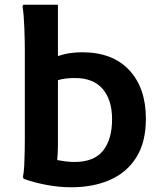

<svg xmlns="http://www.w3.org/2000/svg" viewBox="-20 -780 684 812"><path d="M281 12Q228 12 174 1.5Q120 -9 80 -24L77 -32Q81 -50 82.5 -80.5Q84 -111 84.5 -142Q85 -173 85 -193V-567Q85 -582 84.5 -607.5Q84 -633 83 -661Q82 -689 80 -714Q78 -739 75 -752L78 -760H225V-543Q252 -552 277.5 -555.5Q303 -559 327 -559Q456 -559 526.5 -483.5Q597 -408 597 -278Q597 -180 557.5 -116Q518 -52 447 -20Q376 12 281 12ZM225 -166Q225 -147 224 -131.5Q223 -116 222 -103Q237 -100 256.5 -97.5Q276 -95 295 -95Q378 -95 416 -143Q454 -191 454 -276Q454 -357 414.5 -403.5Q375 -450 297 -450Q276 -450 259 -448Q242 -446 225 -441Z"/></svg>

Font: Kufam SemiBold
Style: Regular
Weight: 600
Designer: Wael Morcos, Artur Schmal
Foundry: Original Type
Version: Version 1.300; ttfautohint (v1.8.3)